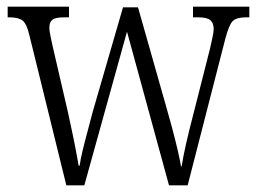

<svg xmlns="http://www.w3.org/2000/svg" viewBox="-20 -556 769 576"><path d="M68 -451Q60 -485 47.5 -494.5Q35 -504 8 -504H3V-536H187V-504H173Q147 -504 137.5 -497Q128 -490 128 -472Q128 -465 131.5 -447.5Q135 -430 138 -417L183 -223Q188 -199 195 -167Q202 -135 207.5 -105.5Q213 -76 216 -59H219Q221 -76 228 -105Q235 -134 243.5 -165Q252 -196 258 -220L349 -534H394L480 -231Q487 -207 496 -173.5Q505 -140 512.5 -108Q520 -76 523 -57H525Q529 -84 538.5 -126Q548 -168 562 -221L610 -410Q614 -428 617.5 -444Q621 -460 621 -469Q621 -487 611 -495.5Q601 -504 575 -504H559V-536H728V-504H718Q690 -504 678.5 -493Q667 -482 656 -440L543 0H487L361 -461L233 0H179Z"/></svg>

Font: Noto Serif Tamil Condensed Light
Style: Italic
Weight: 300
Width: 3
Italic angle: -12°
Designer: Indian Type Foundry, Tom Grace, and the Monotype Design Team
Foundry: Monotype Imaging Inc.
Version: Version 2.003; ttfautohint (v1.8.4.7-5d5b)